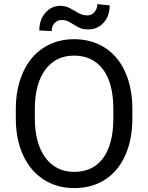

<svg xmlns="http://www.w3.org/2000/svg" viewBox="-20 -913 728 942"><path d="M629.4 -332.5Q629.4 -228 594.2 -150.1Q559.1 -72.3 494.6 -31.2Q430.2 9.8 344.2 9.8Q260.3 9.8 195.3 -31.5Q130.4 -72.8 94.5 -149.2Q58.6 -225.6 57.6 -326.2V-377.4Q57.6 -480 93.3 -558.6Q128.9 -637.2 194.1 -679Q259.3 -720.7 343.3 -720.7Q428.7 -720.7 493.9 -679.4Q559.1 -638.2 594.2 -559.8Q629.4 -481.4 629.4 -377.4ZM536.1 -378.4Q536.1 -504.9 485.4 -572.5Q434.6 -640.1 343.3 -640.1Q254.4 -640.1 203.4 -572.5Q152.3 -504.9 150.9 -384.8V-332.5Q150.9 -210 202.4 -139.9Q253.9 -69.8 344.2 -69.8Q435.1 -69.8 484.9 -136Q534.7 -202.1 536.1 -325.7ZM518.1 -886.7Q518.1 -834 488 -801.3Q458 -768.6 413.1 -768.6Q393.1 -768.6 378.4 -773.4Q363.8 -778.3 340.1 -793.5Q316.4 -808.6 305.9 -811.8Q295.4 -814.9 281.7 -814.9Q261.7 -814.9 247.6 -799.6Q233.4 -784.2 233.4 -760.3L172.9 -763.7Q172.9 -815.9 202.4 -850.1Q231.9 -884.3 277.3 -884.3Q294.4 -884.3 308.1 -879.4Q321.8 -874.5 345.2 -860.4Q368.7 -846.2 381.1 -841.8Q393.6 -837.4 408.7 -837.4Q429.7 -837.4 443.6 -854Q457.5 -870.6 457.5 -892.6Z"/></svg>

Font: RobotoDraft
Style: Regular
Weight: 400
Version: Version 2.001101; 2014